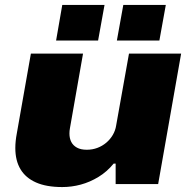

<svg xmlns="http://www.w3.org/2000/svg" viewBox="-20 -745 768 777"><path d="M232 12Q168 12 126 -6.5Q84 -25 63 -60Q42 -95 42 -146Q42 -160 43.5 -174.5Q45 -189 48 -205L105 -528H316L263 -226Q262 -221 261.5 -215.5Q261 -210 261 -205Q261 -185 268.5 -170.5Q276 -156 291.5 -147.5Q307 -139 331 -139Q354 -139 374 -146.5Q394 -154 410 -167.5Q426 -181 436.5 -199Q447 -217 450 -237L502 -528H713L620 0H448V-83H440Q413 -50 378.5 -29Q344 -8 307 2Q270 12 232 12ZM207 -581 232 -725H403L377 -581ZM453 -581 479 -725H651L625 -581Z"/></svg>

Font: Archivo SemiExpanded Black
Style: Italic
Weight: 900
Width: 6
Italic angle: -10°
Designer: Hector Gatti
Foundry: Omnibus-Type
Version: Version 2.001